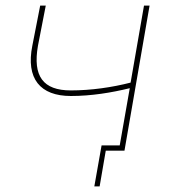

<svg xmlns="http://www.w3.org/2000/svg" viewBox="-20 -540 607 688"><path d="M318 128H337L359 0H426L516 -520H496L448 -244C382 -227 306 -216 234 -216C134 -216 97 -267 116 -376L144 -520H124L96 -377C72 -258 124 -196 234 -196C307 -196 380 -208 445 -224L409 -19H344Z"/></svg>

Font: Fixel Display 20240404 Thin
Style: Italic
Weight: 100
Italic angle: -10°
Designer: AlfaBravo + MacPaw
Foundry: Kyrylo Tkachov, Marchela Mozhyna, Serhii Makarenko, Maria Weinstein, Zakhar Kryvoshyya
Version: Version 1.211;Glyphs 3.2 (3225)